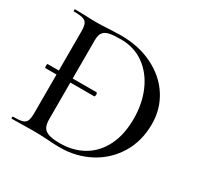

<svg xmlns="http://www.w3.org/2000/svg" viewBox="-138 -786 973 949"><g transform="rotate(30 348.0 -311.5)"><path d="M647 -323Q647 -226 601.5 -151.5Q556 -77 479 -36.5Q402 4 310 4Q279 4 240 1Q225 0 203.5 -1Q182 -2 155 -2L85 -1Q66 0 34 0Q31 0 31 -6Q31 -12 34 -12Q70 -12 87 -17Q104 -22 110 -36.5Q116 -51 116 -81V-300H53Q49 -300 49 -312Q49 -323 53 -323H116V-544Q116 -574 110 -588Q104 -602 87.5 -607.5Q71 -613 35 -613Q32 -613 32 -619Q32 -625 35 -625L85 -624Q129 -622 155 -622Q193 -622 232 -625Q280 -627 296 -627Q399 -627 479 -587Q559 -547 603 -478Q647 -409 647 -323ZM556 -301Q556 -388 525 -458.5Q494 -529 437.5 -569.5Q381 -610 306 -610Q263 -610 240 -605Q217 -600 206 -585.5Q195 -571 195 -542V-323H331Q333 -323 334.5 -319.5Q336 -316 336 -312Q336 -308 334.5 -304Q333 -300 331 -300H195V-92Q195 -63 203.5 -46.5Q212 -30 234.5 -22Q257 -14 300 -14Q375 -14 433 -47.5Q491 -81 523.5 -145.5Q556 -210 556 -301Z"/></g></svg>

Font: Cormorant SC Medium
Style: Regular
Weight: 500
Designer: Christian Thalmann (Catharsis Fonts)
Version: Version 3.000